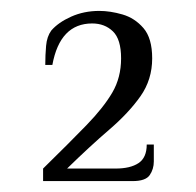

<svg xmlns="http://www.w3.org/2000/svg" viewBox="-20 -709 360 352"><path d="M59 -377V-400Q107 -447 138.5 -479.5Q170 -512 186 -539.5Q202 -567 202 -602Q202 -637 187 -651.5Q172 -666 149 -666Q90 -666 76 -590H63Q63 -608 64.5 -625Q66 -642 74 -653Q87 -668 110.5 -678.5Q134 -689 162 -689Q182 -689 204.5 -682.5Q227 -676 243 -657.5Q259 -639 259 -602Q259 -563 237.5 -532.5Q216 -502 180.5 -471.5Q145 -441 103 -400H192Q219 -400 234 -410Q249 -420 249 -444H262V-413Q262 -399 254.5 -388Q247 -377 223 -377Z"/></svg>

Font: El Messiri Medium
Style: Regular
Weight: 500
Designer: Mohamed Gaber
Foundry: Kief Type Foundry
Version: Version 2.020; ttfautohint (v1.8.3)